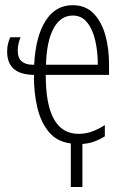

<svg xmlns="http://www.w3.org/2000/svg" viewBox="-20 -561 497 760"><path d="M260.3 6.8Q206.1 0 174.1 -37.8Q142.1 -75.7 127.9 -134.8Q113.8 -193.8 114.3 -264.6Q8.3 -265.6 8.3 -356.9Q8.3 -375.5 12 -388.9Q15.6 -402.3 20.5 -413.6H61.5Q56.6 -402.3 53.5 -389.4Q50.3 -376.5 50.3 -360.8Q50.3 -331.5 65.9 -318.1Q81.5 -304.7 109.4 -304.7H115.2Q121.1 -417.5 160.6 -479Q200.2 -540.5 267.6 -540.5Q318.8 -540.5 350.6 -507.6Q382.3 -474.6 397 -421.6Q411.6 -368.7 411.6 -308.1V-264.6H161.1Q160.6 -31.2 291 -31.2Q319.8 -31.2 344.7 -40.5Q369.6 -49.8 395 -65.9V-21.5Q374 -8.3 352.3 -0.5Q330.6 7.3 306.2 8.8V179.2H260.3ZM268.1 -499.5Q219.7 -499.5 192.1 -448.7Q164.6 -397.9 162.1 -304.7H367.2Q367.2 -355 357.2 -399.7Q347.2 -444.3 325.2 -471.9Q303.2 -499.5 268.1 -499.5Z"/></svg>

Font: Open Sans Condensed Light
Style: Regular
Weight: 300
Width: 3
Designer: Monotype Design Team
Foundry: Monotype Imaging Inc.
Version: Version 3.003; ttfautohint (v1.8.4)